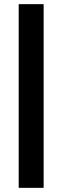

<svg xmlns="http://www.w3.org/2000/svg" viewBox="-20 -724 300 924"><path d="M70 -704H190V180H70Z"/></svg>

Font: Changa ExtraLight ExtraBold
Style: Regular
Weight: 800
Version: Version 3.002; ttfautohint (v1.8.2)